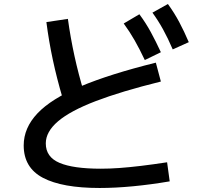

<svg xmlns="http://www.w3.org/2000/svg" viewBox="-20 -875 1040 956"><path d="M476 61Q290 61 194 10.5Q98 -40 98 -151Q98 -238 166.5 -310.5Q235 -383 380.5 -444.5Q526 -506 756 -563L781 -469Q583 -420 456.5 -371.5Q330 -323 269 -271Q208 -219 208 -161Q208 -93 276.5 -64Q345 -35 482 -35Q526 -35 574.5 -38.5Q623 -42 681.5 -49Q740 -56 812 -67L825 28Q731 44 642.5 52.5Q554 61 476 61ZM292 -386Q263 -484 243 -577.5Q223 -671 211 -765L318 -781Q331 -687 351 -595.5Q371 -504 399 -412ZM701 -576Q675 -631 650.5 -674Q626 -717 596 -758L674 -804Q706 -761 731 -715Q756 -669 781 -615ZM840 -629Q816 -685 792 -728.5Q768 -772 739 -812L816 -855Q848 -811 872.5 -765Q897 -719 920 -665Z"/></svg>

Font: M PLUS 1 Medium
Style: Regular
Weight: 500
Designer: Coji Morishita
Foundry: UNDERFOREST DESIGN
Version: Version 1.001